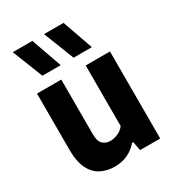

<svg xmlns="http://www.w3.org/2000/svg" viewBox="-194 -921 951 1045"><g transform="rotate(-30 281.5 -399.0)"><path d="M220.5 9.5Q172 9.5 133.5 -10.2Q95 -30 72.8 -74.5Q50.5 -119 50.5 -193V-547H203V-204.5Q203 -159 221.5 -141.5Q240 -124 269.5 -124Q291 -124 315.8 -134.5Q340.5 -145 356.5 -166.5V-547H509V0H382.5L372 -56H365Q307 9.5 220.5 9.5ZM320.5 -616.5 245.5 -808H368L435.5 -616.5ZM124.5 -616.5 49 -808H172L239.5 -616.5Z"/></g></svg>

Font: Encode Sans SemiCondensed SemiCondensed
Style: Bold
Weight: 700
Width: 4
Designer: Multiple Designers
Foundry: Impallari Type
Version: Version 3.000; ttfautohint (v1.8.3) -l 8 -r 50 -G 200 -x 14 